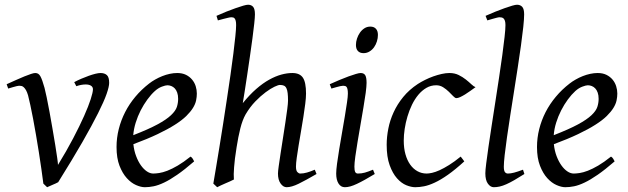

<svg xmlns="http://www.w3.org/2000/svg" viewBox="-20 -762 2625 802"><path d="M436 -416Q436 -400.4 425.3 -369.6Q414.6 -338.9 389.6 -289.1Q364.7 -239.3 324 -168.2Q283.2 -97.2 223.1 -1Q218.8 1.5 212.9 4.2Q207 6.8 200.7 9.5Q194.3 12.2 188 15.1Q181.6 18.1 176.8 20L161.1 4.9Q157.7 -22.5 152.8 -56.4Q147.9 -90.3 142.3 -126.2Q136.7 -162.1 130.4 -198.2Q124 -234.4 118.2 -266.1Q112.3 -297.9 106.7 -323.2Q101.1 -348.6 97.2 -363.8Q93.3 -377 88.9 -384.8Q84.5 -392.6 79.8 -397Q75.2 -401.4 70.8 -402.6Q66.4 -403.8 62 -403.8Q57.1 -403.8 49.3 -402.1Q41.5 -400.4 33.7 -397.9Q24.9 -395.5 14.2 -392.1L7.8 -410.2Q28.3 -419.4 47.4 -428Q66.4 -436.5 82 -442.9Q97.7 -449.2 109.4 -453.1Q121.1 -457 127 -457Q134.3 -457 139.4 -453.9Q144.5 -450.7 148.7 -443.4Q152.8 -436 157 -424.1Q161.1 -412.1 166 -395Q169.4 -382.3 175 -355.5Q180.7 -328.6 186.8 -294.9Q192.9 -261.2 199.2 -224.9Q205.6 -188.5 210.7 -156.7Q215.8 -125 219 -102.3Q222.2 -79.6 222.2 -73.2Q258.3 -131.8 285.6 -184.1Q313 -236.3 331.3 -277.6Q349.6 -318.8 358.9 -347.7Q368.2 -376.5 368.2 -389.2Q368.2 -398.9 359.9 -404.1Q351.6 -409.2 337.9 -409.2Q329.6 -409.2 319.6 -407.5Q309.6 -405.8 298.8 -401.9L290 -418.9Q303.7 -426.3 319.6 -433.1Q335.4 -439.9 350.6 -445.3Q365.7 -450.7 378.7 -453.9Q391.6 -457 399.9 -457Q417 -457 426.5 -448.2Q436 -439.5 436 -416Z M627 -381.8Q610.8 -367.2 595.5 -346.2Q580.1 -325.2 567.6 -300.8Q555.2 -276.4 546.9 -249.8Q538.6 -223.1 536.6 -197.3Q600.6 -222.2 637.9 -242.4Q675.3 -262.7 694.3 -280.8Q713.4 -298.8 718.8 -315.4Q724.1 -332 724.1 -349.1Q724.1 -364.3 720.2 -375.2Q716.3 -386.2 710 -392.8Q703.6 -399.4 695.6 -402.6Q687.5 -405.8 679.2 -405.8Q671.4 -405.8 656.2 -400.1Q641.1 -394.5 627 -381.8ZM802.2 -371.1Q802.2 -357.4 799.1 -342.3Q795.9 -327.1 785.9 -311Q775.9 -294.9 758.1 -277.3Q740.2 -259.8 710.7 -241Q681.2 -222.2 638.7 -201.9Q596.2 -181.6 537.1 -159.7Q540 -132.3 548.6 -109.9Q557.1 -87.4 568.6 -71.3Q580.1 -55.2 593.5 -46.1Q606.9 -37.1 620.1 -37.1Q630.4 -37.1 645 -39.3Q659.7 -41.5 679 -48.8Q698.2 -56.2 722.4 -70.3Q746.6 -84.5 775.9 -107.9Q781.2 -105 785.4 -98.4Q789.6 -91.8 791 -87.9Q751 -53.2 720.2 -32Q689.5 -10.7 665.3 0.7Q641.1 12.2 621.8 16.1Q602.5 20 585 20Q568.8 20 548.3 11Q527.8 2 509.8 -17.8Q491.7 -37.6 479.2 -69.6Q466.8 -101.6 466.8 -147.9Q466.8 -186 476.1 -222.9Q485.4 -259.8 502.7 -293.7Q520 -327.6 545.4 -357.9Q570.8 -388.2 603 -413.1Q614.3 -421.9 628.4 -429.9Q642.6 -438 658 -444.1Q673.3 -450.2 689.2 -453.6Q705.1 -457 720.2 -457Q741.2 -457 756.6 -449.5Q772 -441.9 782.2 -429.7Q792.5 -417.5 797.4 -402.1Q802.2 -386.7 802.2 -371.1Z M1302.2 -35.2Q1256.8 -8.8 1227.3 5.6Q1197.8 20 1177.2 20Q1163.1 20 1152.1 4.6Q1141.1 -10.7 1141.1 -37.1Q1141.1 -45.9 1144.3 -68.6Q1147.5 -91.3 1152.1 -121.6Q1156.7 -151.9 1162.1 -186Q1167.5 -220.2 1172.1 -251Q1176.8 -281.7 1179.9 -306.2Q1183.1 -330.6 1183.1 -341.8Q1183.1 -360.4 1181.6 -372.8Q1180.2 -385.3 1176.5 -393.1Q1172.9 -400.9 1166.3 -404.1Q1159.7 -407.2 1148.9 -407.2Q1142.6 -407.2 1126.5 -399.7Q1110.4 -392.1 1089.6 -376.7Q1068.8 -361.3 1046.6 -338.4Q1024.4 -315.4 1005.9 -284.2Q992.7 -260.7 983.9 -225.8Q975.1 -190.9 968.3 -147Q963.9 -120.1 961.4 -99.6Q959 -79.1 957.8 -63.2Q956.5 -47.4 956.3 -34.9Q956.1 -22.5 957 -12.2Q950.7 -8.8 941.2 -4.6Q931.6 -0.5 921.6 3.9Q911.6 8.3 902.3 12.5Q893.1 16.6 887.2 20L871.1 4.9Q875.5 -21.5 882.1 -60.3Q888.7 -99.1 896.2 -145.8Q903.8 -192.4 911.9 -244.1Q919.9 -295.9 927.7 -347.4Q935.5 -398.9 942.6 -448Q949.7 -497.1 954.8 -538.3Q960 -579.6 963.1 -610.6Q966.3 -641.6 966.3 -657.2Q966.3 -668.5 964.6 -675Q962.9 -681.6 960.2 -684.8Q957.5 -688 953.9 -689Q950.2 -689.9 946.3 -689.9Q941.4 -689.9 932.4 -687.7Q923.3 -685.5 913.6 -683.1Q902.3 -680.2 890.1 -676.8L884.3 -695.8Q904.8 -705.1 925.5 -713.4Q946.3 -721.7 964.4 -728Q982.4 -734.4 996.1 -738.3Q1009.8 -742.2 1016.1 -742.2Q1029.8 -742.2 1037.4 -733.4Q1044.9 -724.6 1044.9 -702.1Q1044.9 -690.4 1042 -663.3Q1039.1 -636.2 1034.4 -601.1Q1029.8 -565.9 1023.9 -525.9Q1018.1 -485.8 1012.5 -448.5Q1006.8 -411.1 1002 -379.9Q997.1 -348.6 994.1 -331.1Q1022.5 -366.2 1050.3 -390.4Q1078.1 -414.6 1104.5 -429.2Q1130.9 -443.8 1155 -450.4Q1179.2 -457 1201.2 -457Q1231.9 -457 1245.1 -437.7Q1258.3 -418.5 1258.3 -371.1Q1258.3 -354 1255.1 -328.6Q1252 -303.2 1247.3 -273.9Q1242.7 -244.6 1237.3 -213.4Q1231.9 -182.1 1227.3 -154.1Q1222.7 -126 1219.5 -102.8Q1216.3 -79.6 1216.3 -65.9Q1216.3 -49.3 1222.2 -43.2Q1228 -37.1 1233.9 -37.1Q1247.6 -37.1 1262.2 -41.3Q1276.9 -45.4 1294.9 -53.2Z M1545.4 -35.2Q1522.5 -21.5 1504.2 -11.2Q1485.8 -1 1470.7 6.1Q1455.6 13.2 1443.4 16.6Q1431.2 20 1420.4 20Q1403.8 20 1394 4.6Q1384.3 -10.7 1384.3 -37.1Q1384.3 -51.8 1387.9 -78.9Q1391.6 -106 1397 -138.9Q1402.3 -171.9 1408.7 -207.8Q1415 -243.7 1420.4 -276.1Q1425.8 -308.6 1429.4 -333.7Q1433.1 -358.9 1433.1 -371.1Q1433.1 -382.3 1431.6 -388.9Q1430.2 -395.5 1427.7 -398.7Q1425.3 -401.9 1421.4 -402.8Q1417.5 -403.8 1413.1 -403.8Q1409.2 -403.8 1401.1 -402.1Q1393.1 -400.4 1384.8 -397.9Q1375.5 -395.5 1364.3 -392.1L1357.4 -410.2Q1377.9 -419.4 1398.2 -428Q1418.5 -436.5 1436 -442.9Q1453.6 -449.2 1466.8 -453.1Q1480 -457 1486.3 -457Q1500 -457 1505.6 -447.8Q1511.2 -438.5 1511.2 -416Q1511.2 -401.9 1507.6 -374.3Q1503.9 -346.7 1498 -312.5Q1492.2 -278.3 1485.8 -241Q1479.5 -203.6 1473.6 -169.4Q1467.8 -135.3 1464.1 -107.7Q1460.4 -80.1 1460.4 -65.9Q1460.4 -50.8 1463.6 -43.9Q1466.8 -37.1 1475.1 -37.1Q1490.2 -37.1 1504.2 -41Q1518.1 -44.9 1538.1 -53.2ZM1558.6 -616.2Q1558.6 -602.5 1554.4 -589.1Q1550.3 -575.7 1542.5 -564.7Q1534.7 -553.7 1523.4 -546.9Q1512.2 -540 1498.5 -540Q1483.4 -540 1475.1 -548.8Q1466.8 -557.6 1466.8 -574.2Q1466.8 -587.4 1471.2 -600.8Q1475.6 -614.3 1483.4 -625.5Q1491.2 -636.7 1502.2 -643.8Q1513.2 -650.9 1526.9 -650.9Q1542 -650.9 1550.3 -641.8Q1558.6 -632.8 1558.6 -616.2Z M1966.3 -397.9Q1956.1 -390.6 1944.6 -382.3Q1933.1 -374 1922.4 -367.4Q1911.6 -360.8 1902.1 -356.4Q1892.6 -352.1 1886.2 -352.1Q1880.9 -352.1 1873 -360.4Q1865.2 -368.7 1854.7 -378.9Q1844.2 -389.2 1831.1 -397.5Q1817.9 -405.8 1802.2 -405.8Q1779.8 -405.8 1761.2 -395Q1742.7 -384.3 1727.5 -366.2Q1712.4 -348.1 1700.9 -324.5Q1689.5 -300.8 1681.9 -275.1Q1674.3 -249.5 1670.4 -223.6Q1666.5 -197.8 1666.5 -174.8Q1666.5 -143.1 1673.6 -117.7Q1680.7 -92.3 1693.4 -74.5Q1706.1 -56.6 1723.6 -46.9Q1741.2 -37.1 1762.2 -37.1Q1771 -37.1 1784.7 -40Q1798.3 -43 1816.2 -51Q1834 -59.1 1856 -72.8Q1877.9 -86.4 1904.3 -107.9Q1908.2 -102.5 1912.6 -97.2Q1917 -91.8 1919.4 -87.9Q1881.3 -53.2 1851.1 -32Q1820.8 -10.7 1796.1 0.7Q1771.5 12.2 1751.7 16.1Q1731.9 20 1714.4 20Q1697.8 20 1677.2 11.7Q1656.7 3.4 1638.4 -17.1Q1620.1 -37.6 1607.7 -71.8Q1595.2 -106 1595.2 -157.2Q1595.2 -189.9 1602.1 -224.9Q1608.9 -259.8 1624.3 -293.2Q1639.6 -326.7 1664.3 -356.9Q1689 -387.2 1725.1 -411.1Q1738.8 -419.9 1755.4 -428.2Q1772 -436.5 1789.8 -442.9Q1807.6 -449.2 1825 -453.1Q1842.3 -457 1857.4 -457Q1878.9 -457 1895.8 -448.7Q1912.6 -440.4 1925.8 -429.9Q1939 -419.4 1949 -409.9Q1959 -400.4 1966.3 -397.9Z M2170.4 -35.2Q2146.5 -20 2128.2 -9.5Q2109.9 1 2095 7.6Q2080.1 14.2 2067.4 17.1Q2054.7 20 2042.5 20Q2028.8 20 2018.1 5.4Q2007.3 -9.3 2007.3 -38.1Q2007.3 -50.3 2011 -79.6Q2014.6 -108.9 2020.5 -149.4Q2026.4 -189.9 2033.9 -238.5Q2041.5 -287.1 2049.3 -337.9Q2057.1 -388.7 2064.7 -438.5Q2072.3 -488.3 2078.1 -531.2Q2084 -574.2 2087.6 -607.2Q2091.3 -640.1 2091.3 -657.2Q2091.3 -668.5 2089.1 -675Q2086.9 -681.6 2083.5 -684.8Q2080.1 -688 2075.4 -689Q2070.8 -689.9 2066.4 -689.9Q2062.5 -689.9 2054 -687.7Q2045.4 -685.5 2037.1 -683.1Q2027.3 -680.2 2015.6 -676.8L2008.3 -695.8Q2028.8 -705.1 2049.6 -713.4Q2070.3 -721.7 2088.1 -728Q2106 -734.4 2119.6 -738.3Q2133.3 -742.2 2139.6 -742.2Q2153.3 -742.2 2161.4 -733.4Q2169.4 -724.6 2169.4 -702.1Q2169.4 -683.1 2165.8 -649.4Q2162.1 -615.7 2156.2 -572.5Q2150.4 -529.3 2142.6 -479.7Q2134.8 -430.2 2127 -379.4Q2119.1 -328.6 2111.3 -279.5Q2103.5 -230.5 2097.7 -188.5Q2091.8 -146.5 2088.1 -114.5Q2084.5 -82.5 2084.5 -65.9Q2084.5 -49.3 2089.1 -43.2Q2093.8 -37.1 2101.6 -37.1Q2112.8 -37.1 2127.7 -41Q2142.6 -44.9 2164.6 -53.2Z M2383.3 -381.8Q2367.2 -367.2 2351.8 -346.2Q2336.4 -325.2 2324 -300.8Q2311.5 -276.4 2303.2 -249.8Q2294.9 -223.1 2293 -197.3Q2356.9 -222.2 2394.3 -242.4Q2431.6 -262.7 2450.7 -280.8Q2469.7 -298.8 2475.1 -315.4Q2480.5 -332 2480.5 -349.1Q2480.5 -364.3 2476.6 -375.2Q2472.7 -386.2 2466.3 -392.8Q2460 -399.4 2451.9 -402.6Q2443.8 -405.8 2435.5 -405.8Q2427.7 -405.8 2412.6 -400.1Q2397.5 -394.5 2383.3 -381.8ZM2558.6 -371.1Q2558.6 -357.4 2555.4 -342.3Q2552.2 -327.1 2542.2 -311Q2532.2 -294.9 2514.4 -277.3Q2496.6 -259.8 2467 -241Q2437.5 -222.2 2395 -201.9Q2352.5 -181.6 2293.5 -159.7Q2296.4 -132.3 2304.9 -109.9Q2313.5 -87.4 2325 -71.3Q2336.4 -55.2 2349.9 -46.1Q2363.3 -37.1 2376.5 -37.1Q2386.7 -37.1 2401.4 -39.3Q2416 -41.5 2435.3 -48.8Q2454.6 -56.2 2478.8 -70.3Q2502.9 -84.5 2532.2 -107.9Q2537.6 -105 2541.7 -98.4Q2545.9 -91.8 2547.4 -87.9Q2507.3 -53.2 2476.6 -32Q2445.8 -10.7 2421.6 0.7Q2397.5 12.2 2378.2 16.1Q2358.9 20 2341.3 20Q2325.2 20 2304.7 11Q2284.2 2 2266.1 -17.8Q2248 -37.6 2235.6 -69.6Q2223.1 -101.6 2223.1 -147.9Q2223.1 -186 2232.4 -222.9Q2241.7 -259.8 2259 -293.7Q2276.4 -327.6 2301.8 -357.9Q2327.1 -388.2 2359.4 -413.1Q2370.6 -421.9 2384.8 -429.9Q2398.9 -438 2414.3 -444.1Q2429.7 -450.2 2445.6 -453.6Q2461.4 -457 2476.6 -457Q2497.6 -457 2512.9 -449.5Q2528.3 -441.9 2538.6 -429.7Q2548.8 -417.5 2553.7 -402.1Q2558.6 -386.7 2558.6 -371.1Z"/></svg>

Font: Gentium Plus Am
Style: Italic
Weight: 400
Italic angle: -8°
Designer: J. Victor Gaultney, Annie Olsen, Iska Routamaa, Becca Hirsbrunner
Foundry: SIL International
Version: Version 5.000